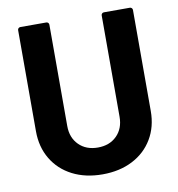

<svg xmlns="http://www.w3.org/2000/svg" viewBox="-80 -772 789 853"><g transform="rotate(-10 314.5 -346.0)"><path d="M315 8Q238 8 179.5 -22Q121 -52 88.5 -106.5Q56 -161 56 -232V-688Q56 -693 59.5 -696.5Q63 -700 68 -700H185Q190 -700 193.5 -696.5Q197 -693 197 -688V-231Q197 -178 229.5 -145.5Q262 -113 315 -113Q368 -113 400.5 -145.5Q433 -178 433 -231V-688Q433 -693 436.5 -696.5Q440 -700 445 -700H562Q567 -700 570.5 -696.5Q574 -693 574 -688V-232Q574 -161 541.5 -106.5Q509 -52 450.5 -22Q392 8 315 8Z"/></g></svg>

Font: LinhAnh
Style: Bold
Weight: 700
Designer: Jeremy Tribby
Foundry: Tribby Type
Version: Version 1.408